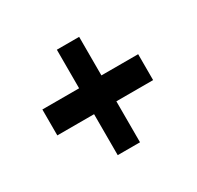

<svg xmlns="http://www.w3.org/2000/svg" viewBox="-89 -553 566 552"><g transform="rotate(-30 194.0 -277.0)"><path d="M231 -238H353V-324H231V-452H157V-324H35V-238H157V-102H231Z"/></g></svg>

Font: Cabin Condensed
Style: Regular
Weight: 400
Designer: Pablo Impallari
Foundry: Pablo Impallari. www.impallari.com Igino Marini. www.ikern.com
Version: Version 1.006